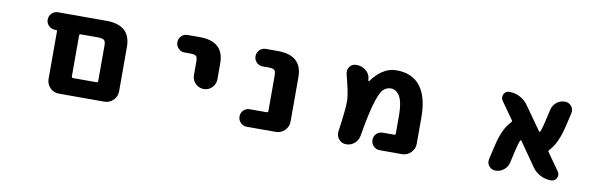

<svg xmlns="http://www.w3.org/2000/svg" viewBox="-40 -926 4080 1275"><g transform="rotate(10 2000.0 -289.0)"><path d="M374 -17.6Q337.9 -17.6 313.5 -42.5Q289.1 -67.4 289.1 -102.5V-422.9Q289.1 -430.7 281.2 -430.7H274.4Q250 -430.7 232.4 -447.8Q214.8 -464.8 214.8 -489.3Q214.8 -513.7 232.4 -531.2Q250 -548.8 274.4 -548.8H599.6Q764.6 -548.8 764.6 -401.4V-102.5Q764.6 -67.4 739.7 -42.5Q714.8 -17.6 679.7 -17.6ZM606.4 -135.7Q616.2 -135.7 616.2 -145.5V-384.8Q616.2 -412.1 606.4 -420.9Q594.7 -430.7 564.5 -430.7H448.2Q438.5 -430.7 438.5 -420.9V-145.5Q438.5 -135.7 448.2 -135.7Z M1235.4 -293.9V-385.7Q1235.4 -414.1 1225.6 -422.9Q1215.8 -431.6 1185.5 -431.6H1147.5Q1123 -431.6 1106 -449.2Q1088.9 -466.8 1088.9 -491.2Q1088.9 -515.6 1106 -532.7Q1123 -549.8 1147.5 -549.8H1228.5Q1393.6 -549.8 1393.6 -402.3V-293.9Q1393.6 -261.7 1370.6 -238.3Q1347.7 -214.8 1314.9 -214.8Q1282.2 -214.8 1258.8 -238.3Q1235.4 -261.7 1235.4 -293.9Z M1639.6 -17.6Q1615.2 -17.6 1598.1 -35.2Q1581.1 -52.7 1581.1 -77.1Q1581.1 -101.6 1598.1 -118.7Q1615.2 -135.7 1639.6 -135.7H1753.9Q1763.7 -135.7 1763.7 -145.5V-384.8Q1763.7 -413.1 1753.9 -421.9Q1743.2 -430.7 1712.9 -430.7H1674.8Q1650.4 -430.7 1633.3 -447.8Q1616.2 -464.8 1616.2 -489.3Q1616.2 -513.7 1633.3 -531.2Q1650.4 -548.8 1674.8 -548.8H1755.9Q1920.9 -548.8 1920.9 -401.4V-102.5Q1920.9 -67.4 1896 -42.5Q1871.1 -17.6 1835.9 -17.6Z M2536.1 -17.6Q2511.7 -17.6 2494.6 -35.2Q2477.5 -52.7 2477.5 -77.1Q2477.5 -101.6 2494.6 -118.7Q2511.7 -135.7 2536.1 -135.7H2613.3Q2623 -135.7 2623 -145.5V-265.6Q2623 -354.5 2599.6 -395.5Q2576.2 -434.6 2539.1 -434.6Q2506.8 -434.6 2484.4 -409.2Q2460.9 -381.8 2436.5 -292Q2417 -219.7 2395.5 -91.8Q2390.6 -59.6 2366.2 -38.6Q2341.8 -17.6 2309.6 -17.6Q2280.3 -17.6 2260.7 -40Q2245.1 -58.6 2245.1 -82Q2245.1 -86.9 2245.1 -91.8Q2266.6 -241.2 2266.6 -297.9Q2266.6 -303.7 2266.6 -308.6Q2263.7 -359.4 2232.4 -477.5Q2230.5 -486.3 2230.5 -493.2Q2230.5 -511.7 2241.2 -526.4Q2257.8 -548.8 2286.1 -548.8Q2320.3 -548.8 2347.2 -529.3Q2374 -509.8 2379.9 -478.5Q2380.9 -468.8 2381.8 -460Q2382.8 -457 2385.3 -456.5Q2387.7 -456.1 2388.7 -458Q2420.9 -502.9 2458 -528.3Q2502.9 -559.6 2554.7 -559.6Q2663.1 -559.6 2716.8 -488.3Q2771.5 -418 2771.5 -278.3V-102.5Q2771.5 -67.4 2746.6 -42.5Q2721.7 -17.6 2686.5 -17.6Z M3690.4 -17.6Q3653.3 -17.6 3619.1 -35.2Q3585 -52.7 3563.5 -84L3453.1 -242.2Q3451.2 -245.1 3447.8 -244.6Q3444.3 -244.1 3443.4 -241.2Q3434.6 -220.7 3423.8 -173.8L3404.3 -87.9Q3397.5 -57.6 3373 -37.6Q3348.6 -17.6 3317.4 -17.6Q3290 -17.6 3272.5 -39.1Q3260.7 -54.7 3260.7 -73.2Q3260.7 -80.1 3262.7 -87.9L3285.2 -184.6Q3311.5 -298.8 3364.3 -351.6Q3371.1 -358.4 3366.2 -366.2L3284.2 -482.4Q3276.4 -494.1 3276.4 -505.9Q3276.4 -515.6 3281.2 -526.4Q3293 -548.8 3318.4 -548.8Q3356.4 -548.8 3390.1 -531.2Q3423.8 -513.7 3445.3 -482.4L3556.6 -325.2Q3558.6 -322.3 3561.5 -322.8Q3564.5 -323.2 3566.4 -326.2Q3575.2 -347.7 3585.9 -394.5L3605.5 -478.5Q3612.3 -509.8 3636.7 -529.3Q3661.1 -548.8 3692.4 -548.8Q3719.7 -548.8 3737.3 -527.3Q3749 -511.7 3749 -493.2Q3749 -486.3 3747.1 -478.5L3724.6 -382.8Q3697.3 -268.6 3645.5 -214.8Q3637.7 -208 3643.6 -200.2L3725.6 -84Q3733.4 -72.3 3733.4 -60.5Q3733.4 -50.8 3728.5 -40Q3716.8 -17.6 3690.4 -17.6Z"/></g></svg>

Font: Rounded-X Mgen+ 1m bold
Style: Bold
Weight: 700
Designer: [Source Han Sans]
Ryoko NISHIZUKA  (kana & ideographs); Paul D. Hunt (Latin, Greek & Cyrillic); Wenlong ZHANG  (bopomofo
Version: Version 1.059.20150602